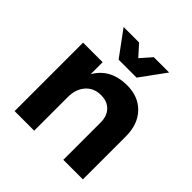

<svg xmlns="http://www.w3.org/2000/svg" viewBox="-199 -913 1067 1067"><g transform="rotate(45 335.0 -379.5)"><path d="M421.9 -610.8H280.8L171.9 -758.8H293.9L352.1 -693.8L409.2 -758.8H529.8ZM414.1 -543.9Q504.4 -543.9 557.6 -488Q610.8 -432.1 610.8 -337.9V0H457V-293Q457 -343.8 428.7 -373.3Q400.4 -402.8 351.1 -402.8Q294.4 -402.3 261.2 -364Q228 -325.7 228 -265.1V0H74.2V-538.1H228V-443.8Q284.2 -542.5 414.1 -543.9Z"/></g></svg>

Font: Montserrat arm SemiBold
Style: Regular
Weight: 600
Designer: Julieta Ulanovsky
Foundry: Julieta Ulanovsky
Version: Version 6.000;PS 006.000;hotconv 1.0.88;makeotf.lib2.5.64775